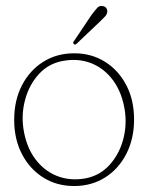

<svg xmlns="http://www.w3.org/2000/svg" viewBox="-20 -613 497 643"><path d="M228.5 -434.5Q286.5 -434.5 331.8 -406Q377 -377.5 403 -327.8Q429 -278 429 -213Q429 -148 403 -97.5Q377 -47 331.8 -18.5Q286.5 10 228 10Q170 10 124.8 -18.5Q79.5 -47 53.5 -97Q27.5 -147 27.5 -211.5Q27.5 -277 53.5 -327.2Q79.5 -377.5 124.8 -406Q170 -434.5 228.5 -434.5ZM265.5 -15.5Q313.5 -24.5 345.8 -59.5Q378 -94.5 391.8 -143.2Q405.5 -192 398 -243Q389 -302 359.8 -342.5Q330.5 -383 286.8 -400.8Q243 -418.5 191 -409Q143 -400.5 110.8 -365.5Q78.5 -330.5 64.8 -281.5Q51 -232.5 58.5 -181.5Q67.5 -122.5 97 -82Q126.5 -41.5 170.2 -24Q214 -6.5 265.5 -15.5ZM286.5 -563Q298 -578.5 305.8 -586.8Q313.5 -595 324.5 -592.5Q332 -591.5 336.2 -585.5Q340.5 -579.5 339 -572Q338 -564 330.8 -556.8Q323.5 -549.5 315 -541L236.5 -466.5Q231.5 -461.5 227.5 -465.5Q222 -470 228.5 -476.5Z"/></svg>

Font: Fraunces 144pt SuperSoft Thin
Style: Regular
Weight: 100
Version: Version 1.000;[0bf87f6ff]